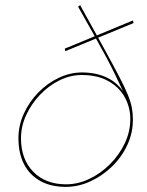

<svg xmlns="http://www.w3.org/2000/svg" viewBox="-20 -720 576 750"><path d="M237 10Q179 10 137.5 -13Q96 -36 74 -78.5Q52 -121 52 -180Q52 -230 73 -276Q94 -322 129.5 -358.5Q165 -395 209.5 -416Q254 -437 300 -437Q356 -437 398.5 -416.5Q441 -396 466 -355L465 -354Q445 -397 429 -430Q413 -463 394.5 -497.5Q376 -532 350 -578.5Q324 -625 285 -694L293 -700Q348 -601 385 -533.5Q422 -466 445 -422Q468 -378 479.5 -349.5Q491 -321 495 -299.5Q499 -278 499 -256Q500 -203 478 -155Q456 -107 418 -70Q380 -33 333 -11.5Q286 10 237 10ZM238 0Q284 0 328.5 -21Q373 -42 409.5 -78.5Q446 -115 467.5 -160.5Q489 -206 489 -255Q489 -300 468 -339Q447 -378 404.5 -402.5Q362 -427 299 -427Q255 -427 213 -406.5Q171 -386 137 -350.5Q103 -315 82.5 -271Q62 -227 62 -180Q62 -98 110 -49Q158 0 238 0ZM233 -530 499 -640 502 -630 235 -520Z"/></svg>

Font: Jost Thin
Style: Italic
Weight: 200
Italic angle: -5°
Version: Version 3.710